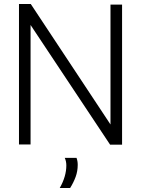

<svg xmlns="http://www.w3.org/2000/svg" viewBox="-20 -723 705 961"><path d="M75 0V-703H134L533 -100V-700H591V1H531L133 -598V0ZM279 218Q312 160 312 105Q312 84 304 67H363Q369 83 369 102Q369 134 358.5 162.5Q348 191 331 218Z"/></svg>

Font: Georama Light
Style: Regular
Weight: 300
Designer: Jean-Baptiste Levee
Foundry: Production Type
Version: Version 1.000